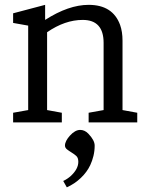

<svg xmlns="http://www.w3.org/2000/svg" viewBox="-20 -515 624 808"><path d="M328.1 -431.2Q253.4 -431.2 178.2 -379.4V-51.8L240.2 -40.5V0H35.2V-40.5L98.6 -51.8V-407.2L35.2 -418.5V-459L169.9 -494.6V-431.2Q268.6 -494.6 353 -494.6Q454.6 -494.6 485.4 -410.2Q495.6 -381.8 495.6 -343.8V-51.8L557.6 -40.5V0H353V-40.5L416 -51.8V-334.5Q416 -431.2 328.1 -431.2ZM277.8 225.6Q309.6 196.3 309.6 166Q309.6 148.9 300.8 141.1Q292 133.3 281.5 127Q271 120.6 262.2 113.8Q253.4 106.9 253.4 97.4Q253.4 87.9 259 77.1Q264.6 66.4 273.9 56.2Q295.9 31.7 317.4 31.7Q336.4 31.7 351.6 47.4Q378.4 75.2 378.4 97.7Q378.4 120.1 373.3 141.1Q368.2 162.1 359.9 179.7Q346.2 209 320.1 233.9Q293.9 258.8 261.2 273.4L246.1 246.6Q263.7 238.3 277.8 225.6Z"/></svg>

Font: Habibi
Style: Regular
Weight: 400
Designer: Magnus Gaarde
Foundry: Magnus Gaarde
Version: Version 1.001